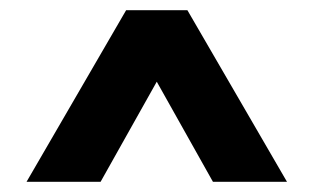

<svg xmlns="http://www.w3.org/2000/svg" viewBox="-20 -739 614 376"><path d="M227 -719H347L542 -383H397L287 -579L177 -383H32Z"/></svg>

Font: Prompt SemiBold
Style: Regular
Weight: 600
Designer: Katatrad Team
Foundry: CadsonDemak
Version: Version 1.001